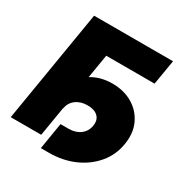

<svg xmlns="http://www.w3.org/2000/svg" viewBox="-180 -870 1034 1078"><g transform="rotate(30 336.5 -331.5)"><path d="M633.3 -727.5 606.4 -566.9H293L198.7 0H1L121.6 -727.5ZM234.4 65.9 262.7 -106H314.9Q359.9 -106 389.9 -128.7Q419.9 -151.4 426.3 -189.9Q433.1 -228.5 410.4 -251Q387.7 -273.4 342.8 -273.4Q297.9 -273.4 267.8 -251Q237.8 -228.5 231 -189.9H131.3Q144 -266.1 179.9 -324.7Q215.8 -383.3 272.2 -416.3Q328.6 -449.2 402.8 -449.2Q476.6 -449.2 532.7 -416.3Q588.9 -383.3 616.5 -324.7Q644 -266.1 631.3 -189.9Q619.1 -113.8 570.8 -56.2Q522.5 1.5 449 33.7Q375.5 65.9 286.6 65.9Z"/></g></svg>

Font: Inter 16pt Black
Style: Italic
Weight: 900
Italic angle: -9.3988°
Version: Version 4.001;git-66647c0bb